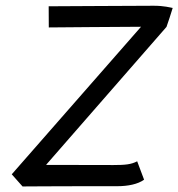

<svg xmlns="http://www.w3.org/2000/svg" viewBox="-20 -656 630 678"><path d="M59.6 2.4H63C86.4 2.4 172.4 1.5 275.9 1.5H394.5C431.2 1.5 466.8 -5.4 488.8 -21.5L464.4 -86.4C442.9 -75.2 421.9 -73.2 380.4 -73.2L142.6 -73.7L567.9 -561C571.8 -572.3 585.4 -611.8 589.8 -627.9C581.1 -629.4 559.6 -635.7 522.9 -635.7C431.2 -635.7 210.4 -633.8 151.9 -633.8L152.3 -559.1C208 -559.1 373.5 -561.5 478 -561.5L21.5 -40.5Z"/></svg>

Font: Fantasque Sans Mono
Style: RegItalic
Weight: 400
Italic angle: -11°
Monospace: yes
Designer: Jany Belluz
Version: Version 1.6.3